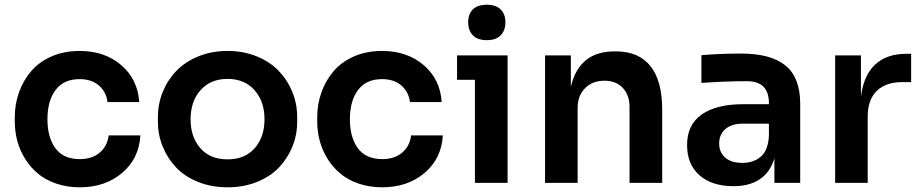

<svg xmlns="http://www.w3.org/2000/svg" viewBox="-20 -779 3916 818"><path d="M319.8 19Q265.6 19 219.5 3.2Q173.3 -12.7 141.4 -39.6Q109.4 -66.4 86.9 -102.5Q64.5 -138.7 53.7 -178.7Q43 -218.8 43 -261.2V-279.8Q43 -335 60.8 -385.3Q78.6 -435.5 112.3 -475.3Q146 -515.1 199.5 -538.6Q252.9 -562 318.8 -562Q425.8 -562 496.3 -501.7Q566.9 -441.4 573.2 -344.2H438Q432.6 -387.7 401.4 -414.8Q370.1 -441.9 318.8 -441.9Q251.5 -441.9 216.8 -395.5Q182.1 -349.1 182.1 -271Q182.1 -193.8 216.1 -147.5Q250 -101.1 319.8 -101.1Q372.6 -101.1 405 -128.9Q437.5 -156.7 442.9 -202.1H578.1Q572.3 -103 500 -42Q427.7 19 319.8 19Z M949.7 19Q880.4 19 823.2 -4.2Q766.1 -27.3 729.5 -66.4Q692.9 -105.5 672.9 -155.3Q652.8 -205.1 652.8 -259.8V-280.8Q652.8 -336.9 673.6 -387.7Q694.3 -438.5 731.7 -477.3Q769 -516.1 825.7 -539.1Q882.3 -562 949.7 -562Q1016.6 -562 1073.2 -539.1Q1129.9 -516.1 1167.2 -477.3Q1204.6 -438.5 1225.3 -387.7Q1246.1 -336.9 1246.1 -280.8V-259.8Q1246.1 -205.1 1226.1 -155.3Q1206.1 -105.5 1169.4 -66.4Q1132.8 -27.3 1075.7 -4.2Q1018.6 19 949.7 19ZM949.7 -100.1Q1023.4 -100.1 1065.2 -147.7Q1106.9 -195.3 1106.9 -271Q1106.9 -346.7 1064.5 -394.8Q1022 -442.9 949.7 -442.9Q877 -442.9 834.5 -395Q792 -347.2 792 -271Q792 -195.3 833.5 -147.7Q875 -100.1 949.7 -100.1Z M1608.4 19Q1554.2 19 1508.1 3.2Q1461.9 -12.7 1429.9 -39.6Q1397.9 -66.4 1375.5 -102.5Q1353 -138.7 1342.3 -178.7Q1331.5 -218.8 1331.5 -261.2V-279.8Q1331.5 -335 1349.4 -385.3Q1367.2 -435.5 1400.9 -475.3Q1434.6 -515.1 1488 -538.6Q1541.5 -562 1607.4 -562Q1714.4 -562 1784.9 -501.7Q1855.5 -441.4 1861.8 -344.2H1726.6Q1721.2 -387.7 1689.9 -414.8Q1658.7 -441.9 1607.4 -441.9Q1540 -441.9 1505.4 -395.5Q1470.7 -349.1 1470.7 -271Q1470.7 -193.8 1504.6 -147.5Q1538.6 -101.1 1608.4 -101.1Q1661.1 -101.1 1693.6 -128.9Q1726.1 -156.7 1731.4 -202.1H1866.7Q1860.8 -103 1788.6 -42Q1716.3 19 1608.4 19Z M2054.2 -607.9Q2014.6 -607.9 1994.6 -628.7Q1974.6 -649.4 1974.6 -684.1Q1974.6 -718.8 1994.4 -738.8Q2014.2 -758.8 2054.2 -758.8Q2093.3 -758.8 2113.3 -738.5Q2133.3 -718.3 2133.3 -684.1Q2133.3 -649.4 2113.3 -628.7Q2093.3 -607.9 2054.2 -607.9ZM2142.6 0H2003.4V-439H1927.2V-543H2142.6Z M2440.9 0H2302.2V-543H2412.1V-409.2Q2446.8 -560.1 2598.1 -560.1H2604Q2701.2 -560.1 2751.2 -497.3Q2801.3 -434.6 2801.3 -311V0H2662.1V-323.2Q2662.1 -374 2633.3 -404.5Q2604.5 -435.1 2555.2 -435.1Q2503.9 -435.1 2472.4 -403.1Q2440.9 -371.1 2440.9 -318.8Z M3104 14.2Q3013.7 14.2 2960.4 -32.2Q2907.2 -78.6 2907.2 -161.1Q2907.2 -248 2970 -291.5Q3032.7 -335 3145 -335H3255.9V-339.8Q3255.9 -433.1 3162.1 -433.1Q3073.7 -433.1 2968.3 -425.8V-543.9Q3048.8 -550.8 3137.2 -550.8Q3264.6 -550.8 3326.9 -499.5Q3389.2 -448.2 3389.2 -336.9V0H3279.3V-104Q3242.7 14.2 3104 14.2ZM3143.1 -85Q3190.9 -85 3221.9 -112.1Q3252.9 -139.2 3255.9 -201.2V-252H3143.1Q3096.7 -252 3070.3 -229Q3043.9 -206.1 3043.9 -168Q3043.9 -129.9 3069.8 -107.4Q3095.7 -85 3143.1 -85Z M3676.8 0H3538.1V-543H3647.9V-366.2Q3658.7 -457 3707.8 -503.4Q3756.8 -549.8 3841.8 -549.8H3861.8V-429.2H3824.2Q3753.4 -429.2 3715.1 -391.4Q3676.8 -353.5 3676.8 -283.2Z"/></svg>

Font: Sora SemiBold
Style: Regular
Weight: 600
Designer: Jonathan Barnbrook, Julián Moncada
Foundry: Barnbrook Fonts
Version: Version 2.000